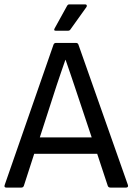

<svg xmlns="http://www.w3.org/2000/svg" viewBox="-20 -849 600 869"><path d="M231.9 -710Q221.7 -710 227.1 -720.2L283.2 -821.8Q287.1 -829.1 293 -829.1H366.2Q371.1 -829.1 372.6 -825.2Q374 -821.3 371.1 -816.9L298.8 -715.8Q295.4 -710 288.1 -710ZM8.8 0Q-2.4 0 1 -11.2L222.2 -647Q225.1 -654.8 233.9 -654.8H323.2Q332.5 -654.8 335 -647L559.1 -11.2Q560.5 -6.3 558.3 -3.2Q556.2 0 550.8 0H480Q470.7 0 467.8 -7.8L419.9 -152.8H134.8L87.9 -7.8Q85 0 76.2 0ZM235.8 -460.9 160.2 -227.1H395L317.9 -458Q311 -478 297.6 -518.1Q284.2 -558.1 276.9 -578.1H275.9Q269 -558.6 255.6 -519.5Q242.2 -480.5 235.8 -460.9Z"/></svg>

Font: Sofia Sans
Style: Regular
Weight: 400
Designer: Botio Nikoltchev, Ani Petrova
Foundry: lettersoup
Version: Version 4.100